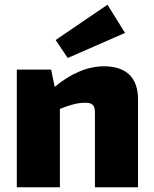

<svg xmlns="http://www.w3.org/2000/svg" viewBox="-20 -791 651 811"><path d="M508 -652 434 -771 215 -622 266 -546ZM419 -511C351 -511 279 -481 211 -424L196 -497H51V0H233V-331C280 -350 310 -357 340 -357C370 -357 381 -347 381 -315V0H563V-372C563 -463 513 -511 419 -511Z"/></svg>

Font: Exo 2 Extra Bold
Style: Regular
Weight: 800
Designer: Natanael Gama
Version: Version 1.001;PS 001.001;hotconv 1.0.88;makeotf.lib2.5.64775